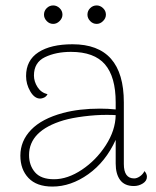

<svg xmlns="http://www.w3.org/2000/svg" viewBox="-20 -675 574 707"><path d="M521 -24Q521 -9 506 0.5Q491 10 473 10Q439 10 422.5 -12Q406 -34 406 -73V-160Q369 -79 305 -33.5Q241 12 173 12Q115 12 85 -19.5Q55 -51 55 -102Q55 -156 94.5 -197Q134 -238 212 -259Q272 -275 348 -275Q378 -275 406 -272V-298Q406 -392 366.5 -438Q327 -484 241 -484Q186 -484 145.5 -464.5Q105 -445 105 -397Q105 -375 118 -354.5Q131 -334 155 -328Q150 -319 142 -315.5Q134 -312 128 -312Q107 -312 91.5 -338.5Q76 -365 76 -395Q76 -453 121.5 -482.5Q167 -512 247 -512Q436 -512 436 -298V-71Q436 -18 474 -18Q484 -18 495 -25.5Q506 -33 512 -45Q521 -35 521 -24ZM406 -251Q396 -252 372 -252Q333 -252 289 -246.5Q245 -241 214 -232Q87 -194 87 -104Q87 -66 109 -40.5Q131 -15 179 -15Q229 -15 281.5 -50Q334 -85 369.5 -140Q405 -195 406 -251ZM142 -621Q142 -635 152 -645Q162 -655 176 -655Q189 -655 199.5 -645Q210 -635 210 -621Q210 -608 199.5 -597.5Q189 -587 176 -587Q162 -587 152 -597.5Q142 -608 142 -621ZM302 -621Q302 -635 312 -645Q322 -655 336 -655Q349 -655 359.5 -645Q370 -635 370 -621Q370 -608 359.5 -597.5Q349 -587 336 -587Q322 -587 312 -597.5Q302 -608 302 -621Z"/></svg>

Font: Arima Madurai Thin
Style: Regular
Weight: 250
Designer: Joana Correia and Natanael Gama
Foundry: NDISCOVER
Version: Version 1.020; ttfautohint (v1.5) -l 7 -r 28 -G 50 -x 13 -D 